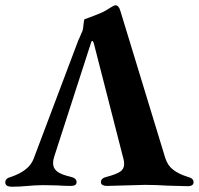

<svg xmlns="http://www.w3.org/2000/svg" viewBox="-24 -702 753 727"><path d="M0 0ZM-4 -11Q-4 -20 2 -25Q8 -30 20 -33Q86 -56 103 -100L269 -540Q271 -547 278 -561L289 -587Q291 -595 292.5 -611.5Q294 -628 296 -629Q316 -636 336 -644L358 -653Q373 -659 394 -673Q408 -682 413 -682Q426 -682 432 -660L602 -103Q611 -75 632 -59Q653 -43 685 -33Q697 -30 703 -25Q709 -20 709 -12Q709 -5 703.5 -1Q698 3 689 3L612 1Q564 -2 525 -2Q505 -2 453 0Q399 2 380 2Q371 2 364.5 -1.5Q358 -5 358 -12Q358 -28 382 -33Q416 -42 431 -52Q446 -62 446 -81Q446 -92 444 -98L332 -535Q329 -547 325 -547Q322 -547 319 -535L181 -108Q177 -96 177 -84Q177 -65 192 -53Q207 -41 242 -33Q266 -28 266 -12Q266 2 244 2Q223 2 191 0L139 -1Q126 -1 108 0Q90 1 81 2Q51 5 22 5Q-4 5 -4 -11Z"/></svg>

Font: EB Garamond
Style: Bold
Weight: 700
Designer: Georg Duffner and Octavio Pardo
Foundry: Georg Duffner
Version: Version 1.000; ttfautohint (v1.6)